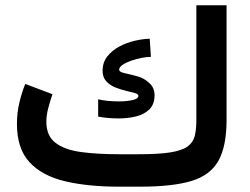

<svg xmlns="http://www.w3.org/2000/svg" viewBox="-20 -700 939 720"><path d="M425.3 -121.6H499.5Q574.2 -121.6 617.9 -128.4Q661.6 -135.3 682.6 -150.1Q703.6 -165 710 -189.2Q716.3 -213.4 716.3 -248.5V-680.2H829.6V-250Q829.6 -151.9 799.3 -97.4Q769 -43 698.5 -21.5Q627.9 0 505.9 0H425.3Q309.6 0 223.9 -20.3Q138.2 -40.5 90.8 -91.6Q43.5 -142.6 43.5 -235.4Q43.5 -275.4 52.2 -313.5Q61 -351.6 74.7 -385.3L176.8 -346.7Q168.9 -324.2 161.4 -296.1Q153.8 -268.1 153.8 -242.7Q154.3 -189.9 188.5 -164.1Q222.7 -138.2 283.9 -129.9Q345.2 -121.6 425.3 -121.6ZM348.1 -327.6Q381.3 -319.8 426.3 -319.8Q455.1 -319.8 477.1 -324.7Q499 -329.6 499 -340.8Q499 -347.2 485.6 -351.1Q472.2 -355 452.1 -359.6Q432.1 -364.3 412.1 -372.3Q392.1 -380.4 378.4 -395.3Q364.7 -410.2 364.7 -434.6Q364.7 -465.8 382.3 -488.3Q399.9 -510.7 427.2 -525.4Q454.6 -540 485.1 -547.1Q515.6 -554.2 541.5 -554.7L545.9 -486.8Q532.2 -486.8 512.5 -483.2Q492.7 -479.5 472.9 -472.7Q453.1 -465.8 439.9 -457Q426.8 -448.2 426.8 -438.5Q426.8 -430.2 447 -425.8Q467.3 -421.4 493.7 -414.3Q520 -407.2 538.1 -390.1Q559.6 -372.6 559.6 -342.8Q559.6 -309.1 540.3 -290Q521 -271 490.2 -263.4Q459.5 -255.9 424.3 -255.9Q405.3 -255.9 385.7 -257.6Q366.2 -259.3 348.1 -262.7Z"/></svg>

Font: Vazirmatn FD SemiBold
Style: Regular
Weight: 600
Designer: Saber Rastikerdar
Foundry: Saber Rastikerdar
Version: Version 33.001